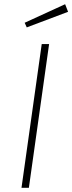

<svg xmlns="http://www.w3.org/2000/svg" viewBox="-20 -891 343 911"><path d="M117 0H82L178 -682H213ZM303 -835 107 -761 97 -783 289 -871Z"/></svg>

Font: FiraGO UltraLight
Style: Italic
Weight: 200
Italic angle: -8°
Designer: bBox Type GmbH
Foundry: bBox Type GmbH
Version: Version 1.001